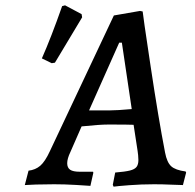

<svg xmlns="http://www.w3.org/2000/svg" viewBox="-20 -691 732 720"><path d="M676 -48 678 -44 666 3Q654 3 622 1.5Q590 0 558 0Q510 0 464.5 3.5Q419 7 406 9L403 2L412 -44Q449 -47 467 -51.5Q485 -56 492 -65Q499 -74 499 -91Q499 -100 498 -109Q497 -118 496 -125L481 -223Q462 -224 387 -224Q353 -224 286 -217L244 -121Q232 -96 232 -79Q232 -62 243 -54.5Q254 -47 279 -47H329L330 -43L319 6Q307 5 264.5 2.5Q222 0 183 0Q146 0 114.5 1Q83 2 73 3L87 -51Q113 -54 131 -69.5Q149 -85 167 -124L407 -633L505 -650L515 -648Q515 -641 544.5 -444.5Q574 -248 599 -119Q606 -82 622 -67.5Q638 -53 676 -48ZM391 -277Q419 -277 474 -282L437 -531H427L314 -277ZM186 -456 174 -454 137 -472Q172 -551 213 -668L224 -671L286 -638L288 -626Z"/></svg>

Font: Alegreya SC Medium
Style: Italic
Weight: 500
Italic angle: -7°
Designer: Juan Pablo del Peral
Foundry: Huerta Tipografica
Version: Version 2.007; ttfautohint (v1.6)